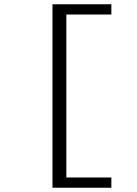

<svg xmlns="http://www.w3.org/2000/svg" viewBox="-20 -728 640 900"><path d="M226 -708H502V-660H291V104H502V152H226Z"/></svg>

Font: Office Code Pro
Style: Regular
Weight: 400
Designer: Nathan Rutzky & Paul D. Hunt
Foundry: Adobe Systems Incorporated
Version: Version 1.004